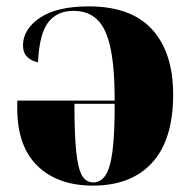

<svg xmlns="http://www.w3.org/2000/svg" viewBox="-20 -571 602 601"><path d="M271 10Q161 10 97.5 -51.5Q34 -113 34 -232V-256H339Q339 -358 326 -420Q313 -482 284.5 -509.5Q256 -537 210 -537Q158 -537 130.5 -500.5Q103 -464 99 -376Q78 -380 65 -393Q52 -406 52 -429Q52 -479 104.5 -515Q157 -551 258 -551Q391 -551 456.5 -478.5Q522 -406 522 -275Q522 -134 456.5 -62Q391 10 271 10ZM272 0Q295 0 310 -22Q325 -44 332 -97Q339 -150 339 -246H213Q213 -150 218.5 -97Q224 -44 236.5 -22Q249 0 272 0Z"/></svg>

Font: Noto Serif Display SemiCondensed Black
Style: Regular
Weight: 900
Width: 4
Designer: Monotype Design Team
Foundry: Monotype Imaging Inc.
Version: Version 2.009